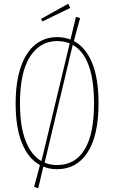

<svg xmlns="http://www.w3.org/2000/svg" viewBox="-20 -888 605 1019"><path d="M503 -340Q503 -169 445 -79.5Q387 10 283 10Q242 10 210 -4L183 111L161 104L192 -12Q130 -46 96.5 -128.5Q63 -211 63 -339Q63 -453 90.5 -532.5Q118 -612 167.5 -651.5Q217 -691 283 -691Q322 -691 354 -678L383 -798L405 -792L372 -670Q434 -638 468.5 -555Q503 -472 503 -340ZM200 -33 350 -658Q319 -670 283 -670Q192 -670 139 -587Q86 -504 86 -339Q86 -217 116 -140.5Q146 -64 200 -33ZM479 -340Q479 -586 366 -650L217 -25Q246 -12 283 -12Q378 -12 428.5 -93.5Q479 -175 479 -340ZM342 -868 353 -846 205 -774 198 -788Z"/></svg>

Font: Fira Sans Extra Condensed Thin
Style: Regular
Weight: 250
Width: 1
Designer: Carrois Corporate & Edenspiekermann AG
Foundry: Carrois Corporate GbR & Edenspiekermann AG
Version: Version 4.203